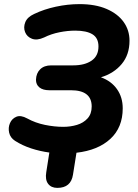

<svg xmlns="http://www.w3.org/2000/svg" viewBox="-20 -736 672 934"><path d="M259 178Q229 178 214 158Q199 138 205 102L220 6Q175 0 132 -14Q89 -28 53 -51Q30 -66 24.5 -90.5Q19 -115 28.5 -137Q38 -159 59.5 -168Q81 -177 112 -160Q152 -138 198.5 -128.5Q245 -119 288 -119Q323 -119 354.5 -128.5Q386 -138 406 -160Q426 -182 426 -218Q426 -297 325 -297H220Q189 -297 172 -310.5Q155 -324 155 -348Q156 -380 175.5 -399Q195 -418 229 -418H336Q392 -418 425.5 -441Q459 -464 459 -510Q459 -551 430 -569Q401 -587 346 -587Q309 -587 269 -579Q229 -571 195 -554Q160 -538 135.5 -547.5Q111 -557 102 -580Q93 -603 103 -628Q113 -653 146 -668Q194 -691 252 -703.5Q310 -716 367 -716Q444 -716 498.5 -692.5Q553 -669 581.5 -629Q610 -589 610 -538Q610 -470 572 -424.5Q534 -379 471 -360Q521 -342 549 -302.5Q577 -263 577 -209Q577 -116 517 -60.5Q457 -5 352 7L335 114Q325 178 259 178Z"/></svg>

Font: Nunito ExtraBold
Style: Italic
Weight: 800
Italic angle: -9°
Designer: Vernon Adams
Foundry: Vernon Adams
Version: Version 3.601; ttfautohint (v1.8.2.53-6de2)